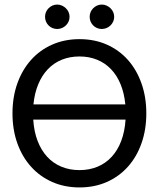

<svg xmlns="http://www.w3.org/2000/svg" viewBox="-20 -822 702 849"><path d="M35.2 0ZM627 -320.8Q627 -248.5 605.7 -188.5Q584.5 -128.4 545.7 -85Q506.8 -41.5 452.4 -17.3Q397.9 6.8 331.5 6.8Q265.6 6.8 210.9 -17.3Q156.2 -41.5 117.2 -85Q78.1 -128.4 56.6 -188.5Q35.2 -248.5 35.2 -320.8Q35.2 -392.6 56.6 -452.9Q78.1 -513.2 117.2 -556.9Q156.2 -600.6 210.9 -624.8Q265.6 -648.9 331.5 -648.9Q397.9 -648.9 452.4 -624.8Q506.8 -600.6 545.7 -556.9Q584.5 -513.2 605.7 -452.9Q627 -392.6 627 -320.8ZM331.5 -69.8Q375.5 -69.8 411.6 -85Q447.8 -100.1 474.1 -128.9Q500.5 -157.7 516.1 -199Q531.7 -240.2 535.2 -293H127Q130.4 -240.2 146.2 -199Q162.1 -157.7 188.5 -128.9Q214.8 -100.1 251.2 -85Q287.6 -69.8 331.5 -69.8ZM331.5 -572.3Q288.6 -572.3 253.2 -557.9Q217.8 -543.5 191.7 -516.1Q165.5 -488.8 149.2 -449.5Q132.8 -410.2 127.9 -360.4H534.2Q529.3 -410.2 513.2 -449.5Q497.1 -488.8 470.9 -516.1Q444.8 -543.5 409.4 -557.9Q374 -572.3 331.5 -572.3ZM287.6 -747.6Q287.6 -736.3 283.2 -726.6Q278.8 -716.8 271.2 -709.5Q263.7 -702.1 253.7 -698Q243.7 -693.8 232.9 -693.8Q221.7 -693.8 211.9 -698Q202.1 -702.1 194.8 -709.5Q187.5 -716.8 183.3 -726.6Q179.2 -736.3 179.2 -747.6Q179.2 -758.8 183.3 -768.6Q187.5 -778.3 194.8 -785.6Q202.1 -793 211.9 -797.4Q221.7 -801.8 232.9 -801.8Q243.7 -801.8 253.7 -797.4Q263.7 -793 271.2 -785.6Q278.8 -778.3 283.2 -768.6Q287.6 -758.8 287.6 -747.6ZM484.9 -747.6Q484.9 -736.3 480.5 -726.6Q476.1 -716.8 468.5 -709.5Q460.9 -702.1 450.9 -698Q440.9 -693.8 430.2 -693.8Q418.9 -693.8 409.2 -698Q399.4 -702.1 392.1 -709.5Q384.8 -716.8 380.6 -726.6Q376.5 -736.3 376.5 -747.6Q376.5 -758.8 380.6 -768.6Q384.8 -778.3 392.1 -785.6Q399.4 -793 409.2 -797.4Q418.9 -801.8 430.2 -801.8Q440.9 -801.8 450.9 -797.4Q460.9 -793 468.5 -785.6Q476.1 -778.3 480.5 -768.6Q484.9 -758.8 484.9 -747.6Z"/></svg>

Font: Carlito
Style: Regular
Weight: 400
Designer: Lukasz Dziedzic
Foundry: tyPoland Lukasz Dziedzic
Version: Version 1.104